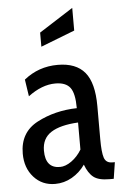

<svg xmlns="http://www.w3.org/2000/svg" viewBox="-53 -778 541 827"><g transform="rotate(-5 217.0 -364.5)"><path d="M24 -132Q24 -224 101 -264.5Q178 -305 273 -307Q273 -371 254 -396Q235 -421 190 -421Q132 -421 72 -376L61 -449Q124 -500 207 -500Q286 -500 324 -454.5Q362 -409 362 -308V-165Q362 -108 370 -84.5Q378 -61 405 -61H416L405 10H386Q340 10 318 -7Q296 -24 282 -62Q259 -29 225 -9.5Q191 10 152 10Q96 10 60 -30Q24 -70 24 -132ZM273 -128V-245Q196 -241 156 -215.5Q116 -190 116 -137Q116 -61 179 -61Q203 -61 229 -79.5Q255 -98 273 -128ZM144 -645 291 -739V-641L144 -584Z"/></g></svg>

Font: Cabin Condensed
Style: Regular
Weight: 400
Width: 3
Designer: Pablo Impallari
Foundry: Pablo Impallari. http://www.impallari.com Igino Marini. http://www.ikern.com
Version: Version 2.200